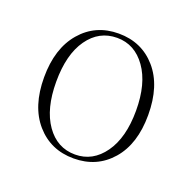

<svg xmlns="http://www.w3.org/2000/svg" viewBox="-70 -752 463 461"><g transform="rotate(20 161.0 -521.5)"><path d="M294 -521Q294 -447 257 -404.5Q220 -362 161 -362Q102 -362 65 -404.5Q28 -447 28 -521Q28 -595 65 -638Q102 -681 161 -681Q220 -681 257 -638.5Q294 -596 294 -521ZM161 -372Q206 -372 234.5 -412Q263 -452 263 -521Q263 -590 234.5 -630Q206 -670 161 -670Q115 -670 87 -630.5Q59 -591 59 -521Q59 -452 87 -412Q115 -372 161 -372Z"/></g></svg>

Font: Arapey Thin-Display
Style: Regular
Weight: 100
Designer: Eduardo Rodriguez Tunni
Foundry: Eduardo Rodriguez Tunni
Version: Version 4.000